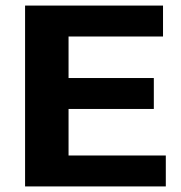

<svg xmlns="http://www.w3.org/2000/svg" viewBox="-20 -669 650 689"><path d="M70 -649H565V-538H226V-389H532V-278H226V-111H575V0H70Z"/></svg>

Font: Play
Style: Bold
Weight: 700
Designer: Jonas Hecksher (Cyrillic expansion: Cyreal)
Foundry: Jonas Hecksher, Playtype, e-types AS
Version: Version 2.101; ttfautohint (v1.5.65-e2d9)